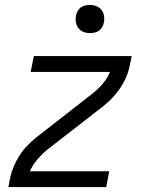

<svg xmlns="http://www.w3.org/2000/svg" viewBox="-20 -757 590 777"><path d="M14 0 20 -33Q25 -57 34.5 -80.5Q44 -104 57.5 -125.5Q71 -147 89 -166Q107 -185 127 -201L355 -379Q378 -397 396.5 -419Q415 -441 425 -466H104L117 -530H513L506 -497Q502 -473 492.5 -449.5Q483 -426 469 -404.5Q455 -383 437.5 -364Q420 -345 400 -329L171 -151Q149 -133 130.5 -111Q112 -89 101 -64H422L410 0ZM344 -623Q330 -623 317.5 -628Q305 -633 297 -643.5Q289 -654 287 -668Q285 -682 288 -696Q290 -705 295 -713.5Q300 -722 308 -727.5Q316 -733 325.5 -735Q335 -737 344 -737Q358 -737 370.5 -732Q383 -727 391 -716.5Q399 -706 401 -692Q403 -678 400 -664Q398 -655 393 -646.5Q388 -638 380 -632.5Q372 -627 362.5 -625Q353 -623 344 -623Z"/></svg>

Font: Lode Term
Style: Italic
Weight: 400
Italic angle: -11°
Monospace: yes
Designer: Belleve Invis
Foundry: Belleve Invis
Version: Version 29.2.0